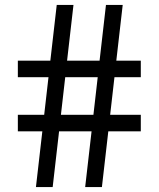

<svg xmlns="http://www.w3.org/2000/svg" viewBox="-20 -760 644 780"><path d="M126 0 152 -226.5H52.5V-293.5H159.5L177 -446.5H52.5V-513.5H184.5L210.5 -740H278.5L252.5 -513.5H384.5L410.5 -740H478.5L452.5 -513.5H552V-446.5H445L427.5 -293.5H552V-226.5H420L394 0H326L352 -226.5H220L194 0ZM227.5 -293.5H359.5L377 -446.5H245Z"/></svg>

Font: Encode Sans SmExp
Style: Regular
Weight: 400
Width: 6
Designer: Multiple Designers
Foundry: Impallari Type
Version: Version 3.002; ttfautohint (v1.8.3) -l 8 -r 50 -G 200 -x 14 